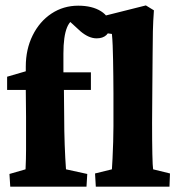

<svg xmlns="http://www.w3.org/2000/svg" viewBox="-20 -703 671 723"><path d="M305.7 0H18.6L15.6 -47.9L76.2 -65.4Q77.1 -86.9 77.6 -103.5Q78.1 -120.1 78.1 -139.2Q78.1 -158.2 78.1 -187Q78.1 -215.8 78.1 -262.7L77.1 -364.3V-452.1Q77.1 -517.6 103 -569.8Q128.9 -622.1 173.8 -651.9Q218.8 -681.6 274.4 -681.6Q327.1 -681.6 360.4 -660.6Q393.6 -639.6 393.6 -605.5Q393.6 -583 380.4 -570.8Q367.2 -558.6 343.8 -558.6Q314.5 -558.6 283.2 -585L223.6 -639.6L272.5 -632.8Q246.1 -632.8 232.4 -599.6Q218.8 -566.4 218.8 -501V-430.7L220.7 -364.3L221.7 -262.7Q221.7 -211.9 223.6 -158.2Q225.6 -104.5 228.5 -65.4L308.6 -47.9ZM6.8 -364.3V-414.1L77.1 -434.6L129.9 -430.7H322.3V-364.3ZM340.8 0 337.9 -49.8 401.4 -65.4Q402.3 -78.1 403.8 -106.9Q405.3 -135.7 406.2 -168.9Q407.2 -202.1 407.2 -227.5V-352.5Q407.2 -384.8 406.7 -416.5Q406.2 -448.2 405.8 -477.5Q405.3 -506.8 404.3 -531.7Q403.3 -556.6 401.4 -575.2L329.1 -585L327.1 -631.8L529.3 -682.6L559.6 -664.1Q556.6 -624 555.7 -585.4Q554.7 -546.9 554.7 -499Q554.7 -451.2 553.7 -379.9L552.7 -241.2Q552.7 -169.9 553.7 -123Q554.7 -76.2 556.6 -65.4L620.1 -49.8L618.2 0Z"/></svg>

Font: Crimson Pro ExtraBold
Style: Regular
Weight: 800
Designer: Jacques Le Bailly
Foundry: Baron von Fonthausen
Version: Version 1.003